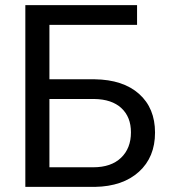

<svg xmlns="http://www.w3.org/2000/svg" viewBox="-20 -731 670 751"><path d="M173.3 -343.8V-76.7H344.7Q414.6 -76.7 453.4 -113.8Q492.2 -150.9 492.2 -213.4Q492.2 -273.4 454.8 -308.1Q417.5 -342.8 348.6 -343.8ZM516.1 -633.8H173.3V-420.9H350.1Q461.4 -419.4 523.9 -363.8Q586.4 -308.1 586.4 -212.4Q586.4 -116.2 523.4 -59.1Q460.4 -2 351.6 0H79.1V-710.9H516.1Z"/></svg>

Font: MAUL
Style: Regular
Weight: 400
Designer: MAUL
Version: Version 1.0; 2020; ttfautohint (v1.8.3)